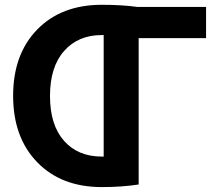

<svg xmlns="http://www.w3.org/2000/svg" viewBox="-20 -761 918 793"><path d="M400.4 -114.3H408.2V-616.2H400.4Q302.7 -616.2 244.6 -550.3Q186.5 -484.4 186.5 -364.7Q186.5 -245.1 244.1 -179.7Q301.8 -114.3 400.4 -114.3ZM831.1 -732.4V-603.5H552.7V1Q483.4 11.7 400.4 11.7Q233.4 11.7 133.8 -90.8Q34.2 -193.4 34.2 -365.2Q34.2 -537.1 133.8 -639.2Q233.4 -741.2 400.4 -741.2Q484.4 -741.2 546.9 -732.4Z"/></svg>

Font: Nasu
Style: Bold
Weight: 700
Designer: Ryoko NISHIZUKA (kana &amp; ideographs); Paul D. Hunt (Latin, Greek &amp; Cyrillic); Wenlong ZHANG (bopomofo); Sandoll C
Version: Version 2014.1215